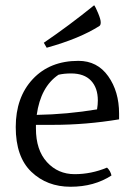

<svg xmlns="http://www.w3.org/2000/svg" viewBox="-20 -700 509 732"><path d="M279 -468Q351 -468 392.5 -409.5Q434 -351 434 -267V-245Q308 -224 182 -224H117V-210Q117 -128 159 -82Q201 -36 264.5 -36Q328 -36 388 -61Q401 -49 405 -31Q339 12 249 12Q159 12 99.5 -45Q40 -102 40 -215.5Q40 -329 105 -398.5Q170 -468 279 -468ZM203 -415Q135 -369 120 -262Q236 -264 350 -283Q353 -301 353 -317Q353 -365 327 -392.5Q301 -420 251 -420Q224 -420 203 -415ZM158 -518 147 -537Q244 -603 339 -680Q344 -674 354 -650Q364 -626 364 -615Q364 -604 359 -601Q284 -553 158 -518Z"/></svg>

Font: Mate
Style: Regular
Weight: 400
Designer: Eduardo Rodriguez Tunni
Foundry: Eduardo Rodriguez Tunni
Version: Version 1.002